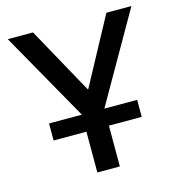

<svg xmlns="http://www.w3.org/2000/svg" viewBox="-104 -790 821 882"><g transform="rotate(-15 306.0 -349.0)"><path d="M251 0V-194H95V-275H251L12 -698H132L307 -381H310L481 -698H600L358 -275H514V-194H358V0Z"/></g></svg>

Font: Anuphan Medium
Style: Regular
Weight: 500
Designer: Mike Abbink, Paul van der Laan, Pieter van Rosmalen, Mint Tantisuwanna
Foundry: Bold Monday; Cadson Demak
Version: Version 3.002;hotconv 1.0.109;makeotfexe 2.5.65596